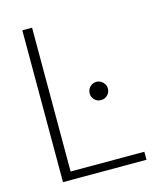

<svg xmlns="http://www.w3.org/2000/svg" viewBox="-107 -778 715 855"><g transform="rotate(-15 251.0 -350.0)"><path d="M77 0V-700H122V-37H462V0ZM336 -309Q318 -309 306 -321Q294 -333 294 -351Q294 -368 306 -380.5Q318 -393 336 -393Q353 -393 365.5 -380.5Q378 -368 378 -351Q378 -333 365.5 -321Q353 -309 336 -309Z"/></g></svg>

Font: DM Sans ExtraLight
Style: Regular
Weight: 200
Designer: Colophon Foundry, Jonny Pinhorn
Foundry: Colophon Foundry
Version: Version 4.004; ttfautohint (v1.8.4.7-5d5b)